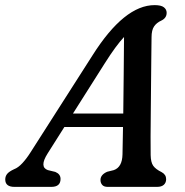

<svg xmlns="http://www.w3.org/2000/svg" viewBox="-46 -730 721 750"><path d="M140 -130.5Q106.5 -77.5 141 -65.5L170 -58.5Q190.5 -50 190.5 -31Q190.5 0 154.5 0H10.5Q-25.5 0 -25.5 -29Q-25.5 -41.5 -18 -50.8Q-10.5 -60 9 -69Q25 -75 41.2 -92.5Q57.5 -110 73 -134.5L315.5 -514Q439.5 -710 558 -710Q583.5 -710 594.2 -701.5Q605 -693 605 -680Q605 -659.5 584 -649.5Q566 -641.5 556 -627Q546 -612.5 546 -584.5Q545.5 -548 545 -499.5Q544.5 -451 544 -397.5Q543.5 -344 543 -292Q542.5 -240 542.2 -196.2Q542 -152.5 542.5 -124.5Q543 -96 552.5 -82.5Q562 -69 585.5 -57.5Q603 -48 603 -30Q603 -16.5 594 -8.2Q585 0 567.5 0H374.5Q360 0 353.2 -7.8Q346.5 -15.5 346.5 -27Q346.5 -47.5 372.5 -59L398.5 -65.5Q431.5 -77 432.5 -127Q433.5 -169 434.5 -234H205.5ZM362.5 -481.5 239 -286.5H435.5Q436.5 -360.5 437.2 -440.5Q438 -520.5 438.5 -585.5Q423.5 -569.5 404.5 -543.8Q385.5 -518 362.5 -481.5Z"/></svg>

Font: Fraunces 9pt SuperSoft
Style: Italic
Weight: 400
Italic angle: -16°
Version: Version 1.000;[b76b70a41]